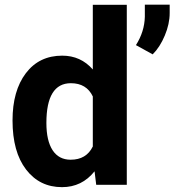

<svg xmlns="http://www.w3.org/2000/svg" viewBox="-20 -770 727 800"><path d="M32.2 -268.1Q32.2 -391.6 87.6 -464.8Q143.1 -538.1 239.3 -538.1Q316.4 -538.1 366.7 -480.5V-750H508.3V0H380.9L374 -56.2Q321.3 9.8 238.3 9.8Q145 9.8 88.6 -63.7Q32.2 -137.2 32.2 -268.1ZM173.3 -257.8Q173.3 -183.6 199.2 -144Q225.1 -104.5 274.4 -104.5Q339.8 -104.5 366.7 -159.7V-368.2Q340.3 -423.3 275.4 -423.3Q173.3 -423.3 173.3 -257.8ZM616.2 -543.5 546.4 -582Q582 -638.2 583.5 -700.2V-750.5H687V-715.8Q687 -670.4 666.7 -622.1Q646.5 -573.7 616.2 -543.5Z"/></svg>

Font: Robotiche
Style: Bold
Weight: 700
Designer: Google
Version: Version 2.001150; 2014